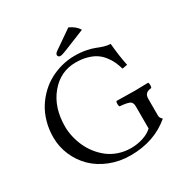

<svg xmlns="http://www.w3.org/2000/svg" viewBox="-188 -965 1072 1121"><g transform="rotate(-30 347.5 -405.0)"><path d="M429.2 -819.8Q472.2 -800.3 491.2 -768.1L347.2 -710Q319.3 -698.2 305.2 -698.2Q298.8 -698.2 294.4 -702.6Q290 -707 290 -712.9Q290 -723.6 305.2 -733.9ZM377 -658.2Q418.5 -658.2 453.9 -651.1Q489.3 -644 509.5 -635.5Q529.8 -627 552.7 -619.9Q575.7 -612.8 595.2 -612.8Q603.5 -523.4 617.2 -459L583 -453.1Q574.7 -481.4 564.2 -503.9Q553.7 -526.4 535.9 -549.1Q518.1 -571.8 495.4 -586.9Q472.7 -602.1 438.7 -611.6Q404.8 -621.1 362.8 -621.1Q260.3 -621.1 191.7 -538.8Q123 -456.5 123 -327.1Q123 -293.9 130.9 -259Q138.7 -224.1 153.8 -190.4Q168.9 -156.7 192.4 -127Q215.8 -97.2 245.1 -74.7Q274.4 -52.2 313.2 -39.1Q352.1 -25.9 395 -25.9Q437 -25.9 476.1 -38.3Q515.1 -50.8 540 -74.2V-223.1Q540 -251 522.5 -259Q504.9 -267.1 458 -271Q453.6 -275.4 453.6 -289.1Q453.6 -302.7 458 -307.1Q551.8 -305.2 582 -305.2Q611.3 -305.2 670.9 -307.1Q675.3 -302.7 675.3 -289.1Q675.3 -275.4 670.9 -271Q647.5 -268.6 636.2 -258.3Q625 -248 625 -223.1V-110.8Q625 -95.7 641.1 -83Q532.7 9.8 372.1 9.8Q298.3 9.8 234.4 -15.6Q170.4 -41 126.5 -84Q82.5 -127 57.4 -184.8Q32.2 -242.7 32.2 -307.1Q32.2 -360.8 45.9 -409.4Q59.6 -458 83.5 -496.1Q107.4 -534.2 140.1 -565.2Q172.9 -596.2 211.2 -616.5Q249.5 -636.7 291.7 -647.5Q334 -658.2 377 -658.2Z"/></g></svg>

Font: Linux Libertine G
Style: Regular
Weight: 400
Designer: Philipp H. Poll
Foundry: Philipp H. Poll
Version: Version 4.7.5